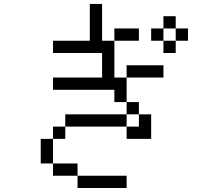

<svg xmlns="http://www.w3.org/2000/svg" viewBox="-20 -895 1040 978"><path d="M625 62.5V0H375V62.5ZM812.5 -500V-562.5H625V-500H562.5V-687.5H500V-875H437.5V-687.5H250V-625H500Q500 -625 500 -500H250V-437.5H562.5V-375H625V-312.5H312.5V-250H250V-187.5H187.5Q187.5 -187.5 187.5 -62.5H250V0H375V-62.5H250Q250 -62.5 250 -187.5H312.5V-250H625V-187.5H750Q750 -187.5 750 -312.5H687.5V-250H625V-312.5H687.5V-375H625Q625 -375 625 -500ZM687.5 -687.5V-750H562.5V-687.5ZM937.5 -687.5V-750H875V-687.5H812.5V-625H875V-687.5ZM812.5 -687.5V-750H750V-687.5ZM812.5 -750H875V-812.5H812.5Z"/></svg>

Font: BFUnifontExMono
Style: Regular
Weight: 500
Version: Version 15.0.06